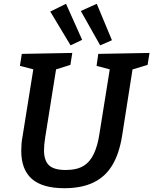

<svg xmlns="http://www.w3.org/2000/svg" viewBox="-20 -981 808 1012"><path d="M498 -697 768 -702 758 -639 665 -611 681 -631 624 -268Q609 -172 572 -110.5Q535 -49 472.5 -19Q410 11 319 11Q204 11 148 -38Q92 -87 92 -186Q92 -204 93.5 -223Q95 -242 99 -263L158 -631L169 -612L85 -634L95 -697L361 -702L351 -639L262 -611L278 -631L218 -255Q215 -237 213.5 -220Q212 -203 212 -189Q212 -135 238 -110Q264 -85 326 -85Q385 -85 420 -106.5Q455 -128 475 -171Q495 -214 504 -275L561 -631L574 -611L489 -634ZM352 -742 413 -771 328 -961 245 -920ZM508 -742 570 -769 490 -961 406 -923Z"/></svg>

Font: Bitter Thin SemiBold
Style: Italic
Weight: 600
Italic angle: -9°
Version: Version 2.002